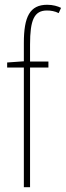

<svg xmlns="http://www.w3.org/2000/svg" viewBox="-20 -785 276 805"><path d="M183 -502V-527H106V-598C106 -701 123 -741 177 -741C193 -741 211 -738 226 -730L236 -752C222 -759 202 -765 178 -765C105 -765 80 -715 80 -605V-528L10 -523V-502H80V0H106V-502Z"/></svg>

Font: Noto Sans Arabic ExtCond Thin
Style: Regular
Weight: 100
Width: 2
Designer: Monotype Design Team, Nadine Chahine, Nizar Qandah and Khaled Hosny
Foundry: Monotype Imaging Inc.
Version: Version 2.012